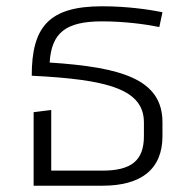

<svg xmlns="http://www.w3.org/2000/svg" viewBox="-20 -591 620 611"><path d="M138 -392C144 -486 188 -523 305 -523C375 -523 443 -514 487 -505L497 -552C454 -561 383 -571 305 -571C135 -571 81 -505 81 -350C324 -338 438 -307 438 -201V-158C438 -79 397 -48 305 -48H143V-241L87 -234V0H306C429 0 497 -52 497 -158V-202C497 -339 367 -377 138 -392Z"/></svg>

Font: FiraGO Light
Style: Regular
Weight: 300
Designer: bBox Type
Foundry: bBox Type GmbH
Version: Version 1.001;PS 001.001;hotconv 1.0.88;makeotf.lib2.5.64775